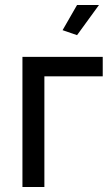

<svg xmlns="http://www.w3.org/2000/svg" viewBox="-20 -750 451 770"><path d="M289 -609 377 -730H289L231 -629ZM70 0H158V-444H392V-522H70Z"/></svg>

Font: FIGSv2-sans-serif Medium
Style: Regular
Weight: 500
Designer: Matt McInerney, Pablo Impallari, Rodrigo Fuenzalida,Mirko Velimirovic
Foundry: Matt McInerney, Pablo Impallari, Rodrigo Fuenzalida
Version: Version 4.021;hotconv 1.0.109;makeotfexe 2.5.65596